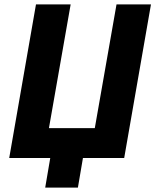

<svg xmlns="http://www.w3.org/2000/svg" viewBox="-20 -720 708 875"><path d="M668 -700H511L412 -136H203L302 -700H144L22 0H209L186 135H335L358 0H546Z"/></svg>

Font: Fixel Text 20240404
Style: Bold Italic
Weight: 700
Width: 4
Italic angle: -10°
Designer: AlfaBravo + MacPaw
Foundry: Kyrylo Tkachov, Marchela Mozhyna, Serhii Makarenko, Maria Weinstein, Zakhar Kryvoshyya
Version: Version 1.211;Glyphs 3.2 (3225)